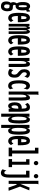

<svg xmlns="http://www.w3.org/2000/svg" viewBox="1686 -2390 879 4290"><g transform="rotate(90 2125.0 -245.5)"><path d="M119 -155Q108 -155 99 -157Q95 -149 92 -142Q89 -135 89 -127Q89 -109 101.5 -101Q114 -93 149 -93Q194 -93 213 -63Q232 -33 232 31Q232 90 205.5 131Q179 172 124 172Q68 172 40.5 143.5Q13 115 13 51Q13 17 21.5 -7Q30 -31 44 -47Q27 -68 28 -110Q29 -129 36.5 -148Q44 -167 55 -184Q26 -222 26 -315Q26 -398 51 -438.5Q76 -479 119 -479Q162 -479 186 -441Q197 -459 210 -467.5Q223 -476 239 -474L242 -403Q222 -407 206 -388Q212 -357 212 -315Q212 -227 184.5 -191Q157 -155 119 -155ZM119 -223Q136 -223 139.5 -244.5Q143 -266 143 -315Q143 -364 139.5 -385.5Q136 -407 119 -407Q104 -407 99.5 -385.5Q95 -364 95 -315Q95 -266 99.5 -244.5Q104 -223 119 -223ZM79 43Q79 102 124 102Q146 102 157.5 83Q169 64 169 39Q169 6 158.5 -6Q148 -18 132 -18Q121 -18 111 -18.5Q101 -19 91 -21Q79 4 79 43Z M385 10Q328 10 297.5 -43.5Q267 -97 267 -227Q267 -320 279 -374.5Q291 -429 316 -452.5Q341 -476 378 -476Q413 -476 435 -453.5Q457 -431 467 -378.5Q477 -326 477 -236Q477 -226 477 -219.5Q477 -213 476 -205H337Q339 -124 350.5 -96Q362 -68 388 -67Q406 -67 417 -78.5Q428 -90 436 -107L471 -52Q458 -26 436 -8Q414 10 385 10ZM339 -281H408Q408 -344 403 -371.5Q398 -399 376 -399Q358 -399 350 -372.5Q342 -346 339 -281Z M514 0V-465H567V-420Q573 -445 581.5 -460.5Q590 -476 604 -476Q619 -476 627.5 -457.5Q636 -439 639 -409Q645 -439 657.5 -457.5Q670 -476 687 -476Q710 -476 725 -443.5Q740 -411 739 -351V0H680V-336Q680 -382 678 -395Q676 -408 671 -408Q660 -408 656.5 -382.5Q653 -357 653 -314V0H600V-330Q600 -377 598 -392Q596 -407 590 -407Q583 -407 578 -385.5Q573 -364 573 -317V0Z M885 10Q828 10 797.5 -43.5Q767 -97 767 -227Q767 -320 779 -374.5Q791 -429 816 -452.5Q841 -476 878 -476Q913 -476 935 -453.5Q957 -431 967 -378.5Q977 -326 977 -236Q977 -226 977 -219.5Q977 -213 976 -205H837Q839 -124 850.5 -96Q862 -68 888 -67Q906 -67 917 -78.5Q928 -90 936 -107L971 -52Q958 -26 936 -8Q914 10 885 10ZM839 -281H908Q908 -344 903 -371.5Q898 -399 876 -399Q858 -399 850 -372.5Q842 -346 839 -281Z M1135 10Q1078 10 1047.5 -43.5Q1017 -97 1017 -227Q1017 -320 1029 -374.5Q1041 -429 1066 -452.5Q1091 -476 1128 -476Q1163 -476 1185 -453.5Q1207 -431 1217 -378.5Q1227 -326 1227 -236Q1227 -226 1227 -219.5Q1227 -213 1226 -205H1087Q1089 -124 1100.5 -96Q1112 -68 1138 -67Q1156 -67 1167 -78.5Q1178 -90 1186 -107L1221 -52Q1208 -26 1186 -8Q1164 10 1135 10ZM1089 -281H1158Q1158 -344 1153 -371.5Q1148 -399 1126 -399Q1108 -399 1100 -372.5Q1092 -346 1089 -281Z M1275 0V-465H1344V-398Q1354 -434 1370.5 -455Q1387 -476 1410 -476Q1432 -476 1447 -463Q1462 -450 1469.5 -412Q1477 -374 1477 -299V0H1408V-297Q1408 -356 1403 -376Q1398 -396 1386 -396Q1370 -396 1357 -365Q1344 -334 1344 -273V0Z M1614 10Q1580 10 1556.5 -1Q1533 -12 1519 -26L1543 -94L1546 -104L1552 -101Q1556 -94 1560 -87Q1564 -80 1577 -71Q1591 -62 1609 -62Q1626 -62 1637 -81.5Q1648 -101 1648 -129Q1648 -150 1640 -169.5Q1632 -189 1607 -207Q1575 -231 1551.5 -261.5Q1528 -292 1528 -350Q1528 -401 1552 -438.5Q1576 -476 1624 -476Q1696 -476 1720 -418L1692 -362L1688 -353L1682 -356Q1679 -364 1676.5 -372.5Q1674 -381 1663 -393Q1652 -404 1632 -404Q1613 -404 1604 -389Q1595 -374 1595 -352Q1595 -326 1606.5 -309Q1618 -292 1646 -271Q1671 -252 1686 -234.5Q1701 -217 1708 -193.5Q1715 -170 1715 -133Q1715 -57 1686 -23.5Q1657 10 1614 10Z M1899 11Q1837 11 1806 -46Q1775 -103 1775 -232Q1775 -324 1791.5 -377Q1808 -430 1835 -453Q1862 -476 1893 -476Q1957 -476 1981 -413L1959 -347L1956 -337L1950 -340Q1947 -347 1946.5 -356.5Q1946 -366 1937 -378Q1922 -394 1903 -394Q1889 -394 1875.5 -381.5Q1862 -369 1853 -334.5Q1844 -300 1844 -232Q1844 -167 1851.5 -130.5Q1859 -94 1872.5 -79Q1886 -64 1903 -64Q1934 -64 1954 -104L1975 -33Q1948 11 1899 11Z M2025 -665H2103V-658Q2097 -652 2095.5 -645Q2094 -638 2094 -621V-398Q2104 -439 2122 -457.5Q2140 -476 2165 -476Q2200 -476 2213.5 -435.5Q2227 -395 2227 -289V0H2158V-287Q2158 -350 2153.5 -373Q2149 -396 2135 -396Q2118 -396 2106 -363Q2094 -330 2094 -263V0H2025Z M2348 11Q2309 11 2288 -29.5Q2267 -70 2267 -128Q2267 -219 2301.5 -256Q2336 -293 2388 -293Q2397 -293 2408 -291Q2407 -338 2403 -362Q2399 -386 2390 -394.5Q2381 -403 2366 -403Q2349 -403 2337.5 -394.5Q2326 -386 2314 -368L2281 -420Q2295 -443 2317.5 -459.5Q2340 -476 2377 -476Q2414 -476 2435.5 -458Q2457 -440 2467 -390Q2477 -340 2477 -243V0H2410V-47Q2400 -13 2384 -1Q2368 11 2348 11ZM2334 -138Q2334 -107 2342.5 -85.5Q2351 -64 2366 -64Q2388 -64 2398 -99Q2408 -134 2409 -215Q2401 -216 2391 -216Q2364 -216 2349 -198.5Q2334 -181 2334 -138Z M2520 167V-465H2589V-405Q2597 -437 2612 -456Q2627 -475 2650 -475Q2668 -475 2684 -467Q2700 -459 2712.5 -434Q2725 -409 2732 -360.5Q2739 -312 2739 -232Q2739 -136 2729 -83Q2719 -30 2699 -9Q2679 12 2649 12Q2605 12 2589 -54V167ZM2632 -63Q2644 -63 2652.5 -74Q2661 -85 2665.5 -120.5Q2670 -156 2670 -229Q2670 -301 2666.5 -338Q2663 -375 2655 -388.5Q2647 -402 2633 -402Q2613 -402 2600 -355Q2587 -308 2587 -213Q2588 -153 2594.5 -120.5Q2601 -88 2611 -75.5Q2621 -63 2632 -63Z M2770 167V-465H2839V-405Q2847 -437 2862 -456Q2877 -475 2900 -475Q2918 -475 2934 -467Q2950 -459 2962.5 -434Q2975 -409 2982 -360.5Q2989 -312 2989 -232Q2989 -136 2979 -83Q2969 -30 2949 -9Q2929 12 2899 12Q2855 12 2839 -54V167ZM2882 -63Q2894 -63 2902.5 -74Q2911 -85 2915.5 -120.5Q2920 -156 2920 -229Q2920 -301 2916.5 -338Q2913 -375 2905 -388.5Q2897 -402 2883 -402Q2863 -402 2850 -355Q2837 -308 2837 -213Q2838 -153 2844.5 -120.5Q2851 -88 2861 -75.5Q2871 -63 2882 -63Z M3135 10Q3078 10 3047.5 -43.5Q3017 -97 3017 -227Q3017 -320 3029 -374.5Q3041 -429 3066 -452.5Q3091 -476 3128 -476Q3163 -476 3185 -453.5Q3207 -431 3217 -378.5Q3227 -326 3227 -236Q3227 -226 3227 -219.5Q3227 -213 3226 -205H3087Q3089 -124 3100.5 -96Q3112 -68 3138 -67Q3156 -67 3167 -78.5Q3178 -90 3186 -107L3221 -52Q3208 -26 3186 -8Q3164 10 3135 10ZM3089 -281H3158Q3158 -344 3153 -371.5Q3148 -399 3126 -399Q3108 -399 3100 -372.5Q3092 -346 3089 -281Z M3278 0V-77H3342V-588H3281V-665H3411V-77H3473V0Z M3535 0V-76H3594V-390H3538V-465H3662V-76H3715V0ZM3625 -562Q3606 -562 3591.5 -577Q3577 -592 3577 -612Q3577 -633 3591 -647.5Q3605 -662 3625 -662Q3644 -662 3658 -647.5Q3672 -633 3672 -612Q3672 -592 3658 -577Q3644 -562 3625 -562Z M3845 174Q3823 174 3801 164.5Q3779 155 3763 137L3788 64L3791 54L3797 56Q3800 64 3802 72Q3804 80 3814 90Q3822 95 3829.5 96Q3837 97 3844 97Q3864 97 3872 69.5Q3880 42 3880 -18V-389H3795V-465H3949V-22Q3949 54 3935.5 96.5Q3922 139 3899 156.5Q3876 174 3845 174ZM3917 -562Q3898 -562 3883.5 -577Q3869 -592 3869 -612Q3869 -633 3883 -647.5Q3897 -662 3917 -662Q3936 -662 3950 -647.5Q3964 -633 3964 -612Q3964 -592 3950 -577Q3936 -562 3917 -562Z M4103 -189 4090 -155 4089 0H4020V-665H4098V-658Q4092 -652 4090.5 -645Q4089 -638 4089 -621V-262L4173 -469Q4181 -466 4192.5 -464Q4204 -462 4215 -462H4234L4150 -254L4243 0L4172 4Z"/></g></svg>

Font: Inconsolata UltraCondensed Bold
Style: Regular
Weight: 700
Width: 1
Monospace: yes
Designer: Raph Levien, Cyreal, Brenton Simpson
Foundry: Raph Levien, Cyreal, Google
Version: Version 3.001; ttfautohint (v1.8.2.53-6de2)